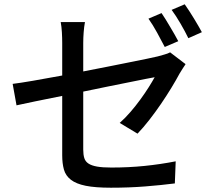

<svg xmlns="http://www.w3.org/2000/svg" viewBox="-20 -831 996 895"><path d="M39 -440Q72 -444 133.5 -454.5Q195 -465 270 -479V-631Q270 -654 268.5 -680.5Q267 -707 263 -728H376Q372 -707 370 -680.5Q368 -654 368 -631V-498Q425 -509 480.5 -520Q536 -531 583 -540.5Q630 -550 664.5 -557Q699 -564 715 -568Q732 -573 747 -577Q762 -581 773 -587L845 -532Q839 -523 831 -510.5Q823 -498 817 -488Q801 -458 778.5 -421Q756 -384 730 -346Q704 -308 676 -272Q648 -236 621 -208L538 -258Q564 -281 588.5 -309.5Q613 -338 634.5 -367.5Q656 -397 673 -424Q690 -451 701 -471Q692 -470 661 -463.5Q630 -457 584 -448Q538 -439 482 -427.5Q426 -416 368 -404V-134Q368 -110 373 -94Q378 -78 392.5 -68.5Q407 -59 432.5 -54.5Q458 -50 499 -50Q580 -50 653.5 -57.5Q727 -65 799 -79L795 24Q733 32 657.5 38Q582 44 497 44Q424 44 379.5 35Q335 26 310.5 7Q286 -12 278 -40.5Q270 -69 270 -107V-384Q201 -370 144 -358.5Q87 -347 57 -340ZM733 -770Q742 -757 752.5 -740Q763 -723 773.5 -705Q784 -687 794 -670Q804 -653 811 -639L748 -612Q733 -641 712.5 -678.5Q692 -716 672 -744ZM858 -653Q843 -684 821.5 -721Q800 -758 780 -785L841 -811Q851 -797 862 -780Q873 -763 884 -745Q895 -727 904.5 -710.5Q914 -694 921 -681Z"/></svg>

Font: Kinto Sans Med
Style: Regular
Weight: 500
Designer: Authors: Ryoko NISHIZUKA  (kana & ideographs); Paul D. Hunt (Latin, Greek & Cyrillic); Wenlong ZHANG  (bopomofo); Sandol
Foundry: Adobe Systems Incorporated, ookami Inc.
Version: Version 0.001